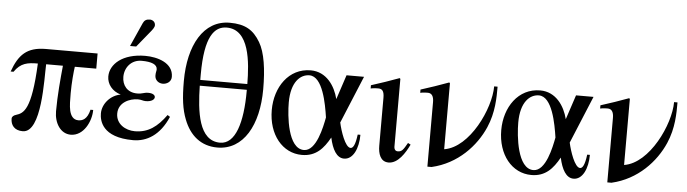

<svg xmlns="http://www.w3.org/2000/svg" viewBox="-45 -865 3797 1061"><g transform="rotate(5 1853.5 -334.5)"><path d="M467 -137C454 -82 427 -73 405 -73C375 -73 362 -97 356 -122C350 -147 350 -184 350 -218C350 -278 356 -338 360 -366H479V-450H193C87 -450 43 -404 9 -309H25C60 -360 98 -366 155 -366C143 -107 101 -86 60 -73C46 -69 37 -61 37 -50C37 -15 57 14 104 14C210 14 197 -288 201 -366H294C287 -296 278 -199 278 -112C278 -47 313 10 370 10C441 10 482 -73 482 -137Z M654 -507H688L754 -588C770 -607 781 -621 781 -633C781 -653 764 -662 751 -662C730 -662 720 -654 713 -639ZM894 -145C845 -77 795 -40 721 -40C669 -40 616 -71 616 -129C616 -192 679 -217 723 -217C744 -217 750 -211 767 -211C799 -211 815 -224 815 -237C815 -248 803 -258 777 -258C752 -258 746 -249 716 -249C660 -249 632 -288 632 -334C632 -386 668 -431 725 -431C781 -431 812 -418 812 -391C812 -381 808 -376 808 -357C808 -332 828 -315 852 -315C874 -315 899 -329 899 -357C899 -435 810 -460 743 -460C617 -460 549 -397 549 -329C549 -287 578 -249 626 -235C571 -226 526 -176 526 -122C526 -83 543 10 716 10C791 10 863 -31 908 -136Z M1408 -333C1408 -443 1395 -536 1362 -591C1324 -655 1278 -683 1192 -683C1047 -683 967 -539 967 -340C967 -245 975 -184 997 -128C1030 -43 1092 10 1183 10C1328 10 1408 -134 1408 -333ZM1057 -354V-385C1057 -595 1109 -655 1178 -655C1304 -655 1317 -476 1318 -354ZM1318 -316C1318 -140 1281 -18 1196 -18C1077 -18 1060 -179 1057 -322H1318Z M1950 -129C1943 -72 1931 -52 1917 -52C1887 -52 1858 -141 1848 -187L1957 -450H1860L1815 -314C1797 -386 1748 -460 1661 -460C1539 -460 1465 -350 1465 -223C1465 -87 1544 10 1652 10C1730 10 1771 -37 1806 -100C1820 -35 1845 10 1886 10C1936 10 1965 -53 1965 -129ZM1767 -208C1757 -155 1730 -18 1661 -18C1572 -18 1555 -199 1555 -273C1555 -387 1606 -432 1656 -432C1730 -432 1756 -282 1767 -208Z M2231 -107C2208 -66 2200 -56 2178 -56C2163 -56 2158 -69 2158 -79V-456L2154 -460C2102 -441 2051 -423 1999 -407V-389C2018 -393 2032 -393 2041 -393C2063 -393 2074 -381 2074 -344V-78C2074 -35 2087 10 2133 10C2185 10 2223 -51 2246 -99Z M2678 -460C2678 -336 2573 -113 2434 -90H2433V-456L2429 -460C2377 -441 2326 -423 2274 -407V-389C2291 -393 2309 -393 2316 -393C2338 -393 2349 -376 2349 -344V14H2372C2516 -19 2614 -126 2660 -232C2697 -317 2697 -399 2697 -460Z M3223 -129C3216 -72 3204 -52 3190 -52C3160 -52 3131 -141 3121 -187L3230 -450H3133L3088 -314C3070 -386 3021 -460 2934 -460C2812 -460 2738 -350 2738 -223C2738 -87 2817 10 2925 10C3003 10 3044 -37 3079 -100C3093 -35 3118 10 3159 10C3209 10 3238 -53 3238 -129ZM3040 -208C3030 -155 3003 -18 2934 -18C2845 -18 2828 -199 2828 -273C2828 -387 2879 -432 2929 -432C3003 -432 3029 -282 3040 -208Z M3676 -460C3676 -336 3571 -113 3432 -90H3431V-456L3427 -460C3375 -441 3324 -423 3272 -407V-389C3289 -393 3307 -393 3314 -393C3336 -393 3347 -376 3347 -344V14H3370C3514 -19 3612 -126 3658 -232C3695 -317 3695 -399 3695 -460Z"/></g></svg>

Font: STIX Math
Style: Regular
Weight: 400
Designer: MicroPress Inc., with final additions and corrections provided by Coen Hoffman, Elsevier (retired)
Version: Version 1.1.0